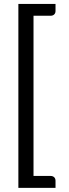

<svg xmlns="http://www.w3.org/2000/svg" viewBox="-20 -786 340 951"><path d="M71 144.5V-766.5H255V-731.5Q255 -720.5 248.2 -714.2Q241.5 -708 230.5 -708H146V85.5H230.5Q241.5 85.5 248.2 91.8Q255 98 255 109.5V144.5Z"/></svg>

Font: LatoCHI
Style: Regular
Weight: 400
Designer: Lukasz Dziedzic
Foundry: tyPoland Lukasz Dziedzic
Version: Version 1.104